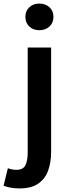

<svg xmlns="http://www.w3.org/2000/svg" viewBox="-71 -821 388 1074"><path d="M38 233Q8 233 -13.5 228.5Q-35 224 -51 218L-27 120Q-17 124 -4.5 126.5Q8 129 21 129Q58 129 71 103.5Q84 78 84 30V-555H215V28Q215 86 198.5 132.5Q182 179 143 206Q104 233 38 233ZM149 -652Q115 -652 93 -672.5Q71 -693 71 -727Q71 -760 93 -780.5Q115 -801 149 -801Q183 -801 205.5 -780.5Q228 -760 228 -727Q228 -693 205.5 -672.5Q183 -652 149 -652Z"/></svg>

Font: Noto Sans JP SemiBold
Style: Regular
Weight: 600
Designer: Ryoko NISHIZUKA  (kana, bopomofo & ideographs); Paul D. Hunt (Latin, Greek & Cyrillic); Sandoll Communications , Soo-you
Foundry: Adobe
Version: Version 2.004-H2;hotconv 1.0.118;makeotfexe 2.5.65603